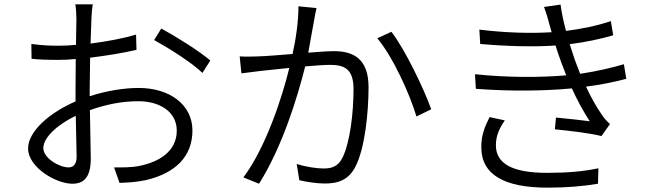

<svg xmlns="http://www.w3.org/2000/svg" viewBox="-20 -816 3040 882"><path d="M721 -685 688 -632C752 -597 861 -529 910 -481L946 -538C899 -579 791 -647 721 -685ZM328 -284 332 -97C332 -64 319 -47 295 -47C253 -47 179 -89 179 -136C179 -184 244 -244 328 -284ZM124 -614 125 -546C159 -542 196 -541 251 -541C273 -541 299 -542 328 -545L327 -404V-350C213 -301 109 -215 109 -134C109 -47 238 28 312 28C365 28 397 -1 397 -88L393 -310C467 -336 538 -351 616 -351C712 -351 792 -304 792 -216C792 -120 710 -72 621 -54C583 -46 541 -47 504 -47L529 24C563 23 607 21 652 11C785 -21 864 -96 864 -217C864 -333 762 -412 617 -412C550 -412 469 -399 392 -374V-408L394 -551C468 -560 548 -573 607 -587L605 -657C548 -640 470 -625 396 -616L400 -730C401 -754 403 -779 406 -796H326C329 -780 331 -748 331 -729L329 -610C300 -607 273 -606 249 -606C213 -606 178 -607 124 -614Z M1778 -670 1713 -640C1783 -559 1863 -383 1893 -281L1961 -314C1928 -407 1840 -590 1778 -670ZM1081 -557 1089 -479C1114 -482 1154 -487 1176 -490L1309 -504C1277 -371 1201 -138 1098 -1L1170 28C1278 -144 1346 -368 1382 -511C1428 -515 1471 -518 1496 -518C1560 -518 1604 -501 1604 -407C1604 -297 1588 -165 1555 -95C1534 -50 1503 -42 1466 -42C1437 -42 1385 -49 1343 -63L1355 12C1386 19 1433 27 1472 27C1534 27 1583 11 1615 -55C1656 -138 1673 -297 1673 -416C1673 -549 1600 -581 1514 -581C1489 -581 1445 -578 1396 -574C1407 -631 1417 -695 1423 -723C1426 -742 1430 -762 1434 -779L1351 -787C1351 -719 1340 -640 1324 -568C1262 -563 1201 -558 1168 -557C1137 -556 1112 -555 1081 -557Z M2299 -263 2229 -278C2207 -234 2190 -194 2191 -138C2192 -12 2299 46 2495 46C2581 46 2657 40 2727 28L2729 -43C2657 -28 2586 -22 2493 -22C2332 -22 2258 -65 2258 -149C2258 -194 2275 -228 2299 -263ZM2505 -700 2514 -668C2419 -662 2303 -665 2182 -680L2186 -614C2311 -603 2435 -600 2532 -607C2540 -581 2549 -554 2560 -525L2581 -470C2467 -460 2314 -459 2162 -475L2166 -408C2321 -396 2486 -398 2607 -410C2630 -359 2658 -307 2689 -259C2657 -263 2590 -271 2534 -276L2529 -222C2597 -215 2687 -205 2743 -191L2782 -246C2768 -259 2756 -272 2746 -287C2718 -327 2693 -373 2672 -418C2744 -427 2809 -441 2857 -454L2846 -521C2799 -507 2727 -489 2645 -477L2621 -540L2597 -613C2668 -622 2740 -637 2797 -654L2786 -719C2724 -698 2651 -683 2580 -674C2569 -715 2560 -757 2555 -795L2479 -784C2489 -758 2498 -728 2505 -700Z"/></svg>

Font: Noto Sans HK DemiLight
Style: Regular
Weight: 350
Designer: Ryoko NISHIZUKA 西塚涼子 (kana, bopomofo & ideographs); Paul D. Hunt (Latin, Greek & Cyrillic); Sandoll Communications 산돌커뮤니
Foundry: Adobe
Version: Version 2.004;hotconv 1.0.118;makeotfexe 2.5.65603